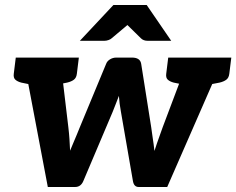

<svg xmlns="http://www.w3.org/2000/svg" viewBox="-20 -747 944 767"><path d="M171 0 73 -517H186Q219 -517 223 -491L253 -239Q256 -214 257.5 -191Q259 -168 260 -145Q263 -153 271 -171.5Q279 -190 287 -209.5Q295 -229 299 -239L404 -492Q408 -503 419.5 -510Q431 -517 445 -517H507Q540 -517 544 -492L584 -239Q585 -230 588 -210.5Q591 -191 593.5 -172.5Q596 -154 597 -144Q600 -154 606.5 -173Q613 -192 620 -211Q627 -230 630 -239L725 -491Q729 -502 740.5 -509.5Q752 -517 766 -517H874L648 0H534Q515 0 511 -24L463 -301Q460 -317 458 -332.5Q456 -348 455 -364Q448 -347 443 -333Q438 -319 430 -300L313 -24Q303 0 280 0ZM163 -481 167 -517H241L237 -481ZM711 -481 716 -517H790L785 -481ZM141 -517 114 -407 65 -417Q50 -421 41.5 -428.5Q33 -436 35 -452L43 -517ZM295 -517 287 -452Q285 -436 275 -428.5Q265 -421 248 -417L197 -407V-517ZM750 -517 723 -407 674 -417Q659 -421 650.5 -428.5Q642 -436 644 -452L652 -517ZM904 -517 896 -452Q894 -436 884 -428.5Q874 -421 857 -417L805 -407L806 -517ZM299 -584 433 -727H566L664 -584H570Q553 -584 543 -594L489 -647L426 -594Q422 -590 413.5 -587Q405 -584 397 -584Z"/></svg>

Font: Aleo ExtraBold
Style: Italic
Weight: 800
Italic angle: -7°
Designer: Alessio Laiso
Foundry: Alessio Laiso
Version: Version 2.001;gftools[0.9.29]